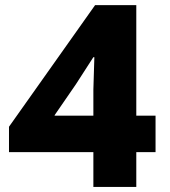

<svg xmlns="http://www.w3.org/2000/svg" viewBox="-20 -740 672 760"><path d="M349.6 0V-385.7L353.5 -513.7H349.6L280.3 -406.2L196.3 -284.2V-282.2H595.7V-137.7H15.6V-238.3L356.4 -719.7H519.5V0Z"/></svg>

Font: Reddit Sans Black
Style: Regular
Weight: 900
Version: Version 1.014